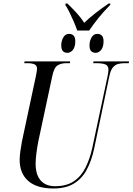

<svg xmlns="http://www.w3.org/2000/svg" viewBox="-20 -1064 755 1094"><path d="M420 -890Q413 -911 401.5 -938Q390 -965 377 -991.5Q364 -1018 352 -1036L354 -1044H364Q394 -1015 418.5 -988Q443 -961 460 -934Q484 -958 521 -987Q558 -1016 599 -1044H609L608 -1036Q572 -1000 541.5 -962Q511 -924 488 -890ZM364 -763Q348 -763 338.5 -772.5Q329 -782 329 -806Q329 -830 340.5 -850.5Q352 -871 374 -871Q390 -871 399.5 -861Q409 -851 409 -829Q409 -797 395.5 -780Q382 -763 364 -763ZM525 -763Q509 -763 499.5 -772.5Q490 -782 490 -806Q490 -830 501.5 -850.5Q513 -871 535 -871Q551 -871 560.5 -861Q570 -851 570 -828Q570 -797 556.5 -780Q543 -763 525 -763ZM284 10Q190 10 141 -33Q92 -76 92 -154Q92 -173 96 -202.5Q100 -232 105 -258L184 -628Q187 -643 189 -654.5Q191 -666 191 -672Q191 -691 176.5 -697.5Q162 -704 136 -704H118L120 -714H380L378 -704H358Q328 -704 308 -691.5Q288 -679 278 -631L198 -257Q192 -227 187.5 -192Q183 -157 183 -132Q183 -68 212 -35.5Q241 -3 294 -3Q359 -3 401 -31.5Q443 -60 467.5 -109.5Q492 -159 506 -222L593 -630Q598 -654 598 -666Q598 -691 579 -697.5Q560 -704 530 -704H511L513 -714H715L714 -704H691Q670 -704 653 -699.5Q636 -695 623 -679.5Q610 -664 603 -630L516 -215Q501 -146 473.5 -95.5Q446 -45 400 -17.5Q354 10 284 10Z"/></svg>

Font: Noto Serif Display Condensed
Style: Italic
Weight: 400
Width: 3
Italic angle: -12°
Designer: Monotype Design Team
Foundry: Monotype Imaging Inc.
Version: Version 2.009